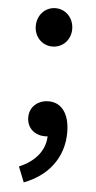

<svg xmlns="http://www.w3.org/2000/svg" viewBox="-53 -575 405 808"><g transform="rotate(5 149.0 -171.0)"><path d="M149 -380C192 -380 226 -414 226 -460C226 -507 192 -542 149 -542C106 -542 72 -507 72 -460C72 -414 106 -380 149 -380ZM79 200C182 161 243 80 243 -25C243 -102 210 -149 154 -149C110 -149 74 -120 74 -75C74 -27 110 -1 151 -1C155 -1 158 -1 162 -2C161 57 121 107 53 135Z"/></g></svg>

Font: Noto Sans Japanese Medium
Style: Regular
Weight: 500
Designer: Ryoko NISHIZUKA (kana & ideographs); Paul D. Hunt (Latin, Greek & Cyrillic); Wenlong ZHANG (bopomofo); Sandoll Communica
Foundry: Adobe Systems Incorporated
Version: Version 1.000;PS 1;hotconv 1.0.78;makeotf.lib2.5.61930